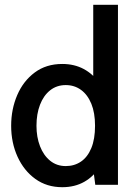

<svg xmlns="http://www.w3.org/2000/svg" viewBox="-20 -770 567 800"><path d="M239.5 10Q175 10 127.2 -24.5Q79.5 -59 53 -117.2Q26.5 -175.5 26.5 -246Q26.5 -315 51.8 -373.8Q77 -432.5 124.8 -468Q172.5 -503.5 239.5 -503.5Q289.5 -503.5 328.8 -482.5Q368 -461.5 395 -422.5L368.5 -404.5V-750H471.5V0H377L364.5 -96L396.5 -76.5Q371 -35 331.2 -12.5Q291.5 10 239.5 10ZM254 -78Q290 -78 317.5 -96.8Q345 -115.5 360.5 -153Q376 -190.5 376 -246Q376 -300 360.5 -337.8Q345 -375.5 317.5 -395.5Q290 -415.5 254 -415.5Q216.5 -415.5 189 -393.8Q161.5 -372 146.8 -333.8Q132 -295.5 132 -246Q132 -198.5 146.8 -160.5Q161.5 -122.5 189 -100.2Q216.5 -78 254 -78Z"/></svg>

Font: Cabin SemiCondensedMedium
Style: Regular
Weight: 500
Width: 4
Designer: Pablo Impallari
Foundry: Pablo Impallari. http://www.impallari.com Igino Marini. http://www.ikern.com
Version: Version 3.001